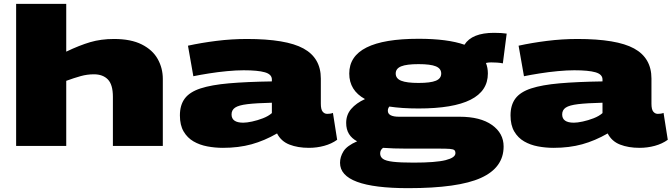

<svg xmlns="http://www.w3.org/2000/svg" viewBox="-20 -760 3500 1000"><path d="M64 0V-740H325V-491Q394 -524 450 -540.5Q506 -557 574 -557Q662 -557 718.5 -528.5Q775 -500 801.5 -452.5Q828 -405 828 -349V0H568V-256Q568 -319 542 -346Q516 -373 469 -373Q434 -373 400 -363.5Q366 -354 325 -339V0Z M917 -159Q917 -213 942.5 -247Q968 -281 1024.5 -299.5Q1081 -318 1172.5 -326Q1264 -334 1396 -336V-346Q1396 -373 1359.5 -383.5Q1323 -394 1249 -394Q1211 -394 1163 -389.5Q1115 -385 1068 -377.5Q1021 -370 987 -363L959 -522Q1027 -537 1106.5 -547Q1186 -557 1266 -557Q1470 -557 1560.5 -507.5Q1651 -458 1651 -351V-220Q1651 -190 1660.5 -178.5Q1670 -167 1684 -167Q1691 -167 1699 -168Q1707 -169 1714 -172L1736 -32Q1707 -11 1668.5 -0.5Q1630 10 1589 10Q1531 10 1487.5 -7Q1444 -24 1423 -65Q1357 -27 1290 -8.5Q1223 10 1141 10Q1100 10 1060 2.5Q1020 -5 988 -23.5Q956 -42 936.5 -75Q917 -108 917 -159ZM1186 -164Q1186 -121 1247 -121Q1265 -121 1293 -127Q1321 -133 1349.5 -144Q1378 -155 1396 -171V-225Q1314 -223 1268.5 -217.5Q1223 -212 1204.5 -199.5Q1186 -187 1186 -164Z M2106 220Q1751 220 1751 88Q1751 57 1769 28Q1787 -1 1840 -24Q1812 -39 1797.5 -62.5Q1783 -86 1783 -120Q1783 -162 1809 -192.5Q1835 -223 1881 -244Q1799 -289 1799 -377Q1799 -558 2160 -558Q2311 -558 2399 -527Q2438 -589 2553 -589Q2593 -589 2619 -585L2599 -430Q2585 -433 2568.5 -434Q2552 -435 2538 -435Q2522 -435 2511 -432Q2521 -407 2521 -377Q2521 -195 2160 -195Q2073 -195 2008 -205Q2000 -196 2000 -183Q2000 -152 2059 -152H2374Q2482 -152 2542.5 -109Q2603 -66 2603 3Q2603 113 2485 166.5Q2367 220 2106 220ZM2160 -328Q2222 -328 2250 -339.5Q2278 -351 2278 -377Q2278 -403 2250 -414.5Q2222 -426 2160 -426Q2098 -426 2069.5 -414.5Q2041 -403 2041 -377Q2041 -351 2069.5 -339.5Q2098 -328 2160 -328ZM1960 39Q1960 57 1974.5 67.5Q1989 78 2027 82.5Q2065 87 2134 87Q2250 87 2301 74Q2352 61 2352 38Q2352 27 2346.5 22Q2341 17 2322.5 15.5Q2304 14 2265 14H2094Q2062 14 2032 13Q2002 12 1975 10Q1960 21 1960 39Z M2639 -159Q2639 -213 2664.5 -247Q2690 -281 2746.5 -299.5Q2803 -318 2894.5 -326Q2986 -334 3118 -336V-346Q3118 -373 3081.5 -383.5Q3045 -394 2971 -394Q2933 -394 2885 -389.5Q2837 -385 2790 -377.5Q2743 -370 2709 -363L2681 -522Q2749 -537 2828.5 -547Q2908 -557 2988 -557Q3192 -557 3282.5 -507.5Q3373 -458 3373 -351V-220Q3373 -190 3382.5 -178.5Q3392 -167 3406 -167Q3413 -167 3421 -168Q3429 -169 3436 -172L3458 -32Q3429 -11 3390.5 -0.5Q3352 10 3311 10Q3253 10 3209.5 -7Q3166 -24 3145 -65Q3079 -27 3012 -8.5Q2945 10 2863 10Q2822 10 2782 2.5Q2742 -5 2710 -23.5Q2678 -42 2658.5 -75Q2639 -108 2639 -159ZM2908 -164Q2908 -121 2969 -121Q2987 -121 3015 -127Q3043 -133 3071.5 -144Q3100 -155 3118 -171V-225Q3036 -223 2990.5 -217.5Q2945 -212 2926.5 -199.5Q2908 -187 2908 -164Z"/></svg>

Font: Georama Extra Expanded ExtraBold
Style: Regular
Weight: 800
Width: 8
Designer: Jean-Baptiste Levee
Foundry: Production Type
Version: Version 1.000